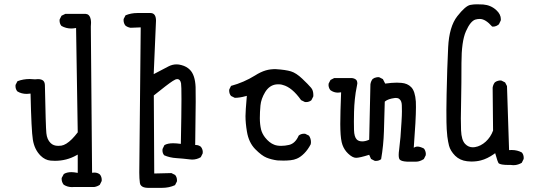

<svg xmlns="http://www.w3.org/2000/svg" viewBox="-20 -756 2540 902"><path d="M458 89.8Q458 74.2 449.2 63.5Q438.5 54.7 422.9 54.7Q420.4 54.7 412.6 55.7L406.7 -630.9Q406.7 -630.9 406.7 -631.3Q407.7 -640.1 407.7 -648.7Q407.7 -657.2 406.2 -665Q402.3 -684.1 390.6 -689Q386.7 -690.4 381.8 -690.9H287.1L269 -682.1L260.3 -665Q259.8 -662.6 259.8 -660.2Q259.8 -644.5 268.6 -634.3Q290 -622.1 314.9 -622.1Q323.2 -622.1 337.4 -624.5L345.2 -134.3Q330.6 -115.2 317.9 -102.5Q290.5 -75.2 268.1 -71.8Q260.3 -70.8 253.4 -70.8Q231 -70.8 217.8 -84Q200.7 -100.6 197.8 -130.4Q194.8 -158.7 190.9 -356.4Q190.4 -369.6 183.6 -376.5Q175.3 -384.3 158.2 -384.3Q152.3 -384.3 144.5 -383.3Q131.3 -384.8 119.6 -384.8Q88.9 -384.8 62 -374.5L53.2 -357.4Q52.7 -355 52.7 -352.5Q52.7 -336.9 61.5 -326.7Q80.6 -314.9 105.5 -314.9Q111.8 -314.9 123.5 -316.4Q127.4 -142.1 134.3 -100.1Q141.6 -53.7 170.9 -24.4Q191.9 -3.9 217.3 -1.5Q227.5 -0.5 237.8 -0.5Q293 -0.5 338.9 -26.4L345.2 -29.8V56.2Q326.7 52.7 315.4 52.7Q293.9 52.7 279.8 61.5L270 79.6Q269.5 81.5 269.5 83.5Q269.5 99.6 279.3 111.8Q296.9 123 318.4 123Q321.8 123 325.2 122.6H422.4Q436.5 120.6 448.7 112.3L457.5 94.7Q458 92.3 458 89.8Z M641.1 -627.4Q634.3 48.8 634.3 55.2Q634.3 83 637.2 103.5Q638.2 111.8 643.6 116.7Q652.8 126 673.8 126.5H741.7Q774.4 126.5 802.2 113.8L811 96.7Q811.5 94.2 811.5 91.8Q811.5 76.2 802.7 65.9L785.2 57.1L704.6 59.1L702.6 -307.6Q768.1 -360.4 791.5 -375.5Q799.8 -380.9 804.2 -382.6Q808.6 -384.3 811 -384.3Q813.5 -384.3 814.9 -384.3Q827.1 -382.8 830.6 -364.3Q832.5 -354 832.5 -290.3Q832.5 -226.6 829.6 -80.1Q807.1 -83 793.5 -83Q767.1 -83 752.4 -74.2L743.7 -56.2Q743.2 -53.2 743.2 -49.8Q743.2 -35.6 751.5 -26.4Q777.8 -15.1 808.1 -13.2Q839.4 -11.2 870.6 -7.3Q876.5 -6.3 882.3 -6.3Q904.8 -6.3 923.3 -17.6L932.1 -35.2Q932.6 -38.1 932.6 -42.5Q932.6 -46.9 930.7 -53.5Q928.7 -60.1 923.8 -66.4Q913.1 -74.7 901.4 -74.7H897Q899.4 -225.6 899.4 -278.3Q899.4 -331.1 898.9 -347.2Q896.5 -403.8 872.1 -428.2Q856.9 -443.8 832.5 -450.2Q820.3 -453.6 810.1 -453.6Q790 -453.6 772 -444.3L702.1 -407.7Q712.9 -656.2 712.9 -658.9Q712.9 -661.6 712.4 -667.5Q709.5 -694.3 687.5 -694.8H625Q595.7 -694.8 569.8 -684.1L561 -667Q560.5 -664.6 560.5 -662.1Q560.5 -646.5 569.3 -635.7Q580.1 -627.4 593.8 -625.5Z M1133.3 -210.9Q1133.3 -177.7 1140.1 -137.7Q1148.4 -86.9 1178.7 -55.7Q1209.5 -24.4 1232.2 -15.4Q1254.9 -6.3 1282.7 -2.4Q1295.9 -1.5 1311.8 -1.5Q1327.6 -1.5 1344.5 -3.2Q1361.3 -4.9 1374.5 -10.7Q1392.1 -18.1 1409.4 -35.6Q1426.8 -53.2 1439.9 -78.6Q1440.9 -83.5 1440.9 -87.9Q1440.9 -105 1431.6 -118.7L1414.1 -127.4Q1411.6 -127.9 1409.2 -127.9Q1393.6 -127.9 1383.3 -119.1Q1367.2 -82 1337.9 -75.2Q1318.8 -70.8 1300.8 -70.8Q1281.2 -70.8 1268.1 -76.2Q1245.1 -85 1225.1 -110.4Q1211.4 -128.4 1206.5 -147.5Q1200.7 -172.4 1200.7 -200.9Q1200.7 -229.5 1203.6 -260.5Q1206.5 -291.5 1225.6 -323.2Q1245.6 -355.5 1277.3 -359.4Q1282.2 -359.9 1286.1 -359.9Q1290 -359.9 1295.4 -359.6Q1300.8 -359.4 1308.6 -356.9Q1352.1 -345.7 1394.5 -285.6L1412.1 -276.9Q1414.6 -276.4 1417 -276.4Q1432.6 -276.4 1442.9 -285.2L1451.7 -302.7Q1452.1 -306.2 1452.1 -309.1Q1452.1 -331.5 1441.4 -343.8Q1428.2 -359.4 1399.9 -386.2Q1371.6 -413.1 1346.9 -420.7Q1322.3 -428.2 1275.4 -431.2Q1272 -431.2 1266.1 -431.2Q1260.3 -431.2 1250.5 -429.9Q1240.7 -428.7 1228.5 -425.3Q1204.1 -418 1178.2 -401.4Q1125.5 -368.7 1065.4 -352.5L1057.1 -335.9Q1056.6 -333.5 1056.6 -331.1Q1056.6 -315.4 1065.4 -305.2L1083 -296.4Q1105.5 -296.4 1133.8 -304.2L1139.6 -305.7Q1136.2 -270 1134.8 -245.1Q1133.3 -220.2 1133.3 -210.9Z M1833.5 -295.4Q1836.4 -295.9 1840.1 -295.9Q1843.8 -295.9 1848.9 -294.7Q1854 -293.5 1858.4 -288.6Q1867.2 -280.3 1867.7 -261.2Q1868.2 -250 1868.2 -232.4Q1868.2 -214.8 1866.2 -183.1Q1862.3 -107.4 1855 -51.8Q1853 -39.1 1853 -28.3Q1853 -11.2 1858.4 -5.9Q1866.2 2 1891.6 3.4H1936Q1951.7 3.4 1971.2 -8.8L1980 -26.4Q1980.5 -29.3 1980.5 -33.7Q1980.5 -38.1 1978.5 -44.9Q1976.6 -51.8 1971.7 -58.1Q1953.6 -67.4 1941.4 -67.4Q1935.1 -67.4 1930.7 -65.4L1923.8 -62Q1934.1 -195.8 1934.1 -252.9Q1934.1 -268.6 1933.6 -278.8Q1930.2 -328.1 1911.6 -346.7Q1894.5 -364.3 1865.7 -366.7Q1855.5 -367.7 1844.2 -367.7Q1820.8 -367.7 1789.6 -363.3L1778.8 -384.3L1761.7 -393.1Q1758.8 -393.6 1755.9 -393.6Q1752.9 -393.6 1748.5 -392.6Q1738.8 -391.1 1730.5 -384.8Q1722.2 -374 1720.2 -359.9L1714.4 -99.6L1711.9 -98.6Q1695.8 -91.8 1682.1 -91.8Q1665 -91.8 1656.2 -100.6Q1644 -112.8 1643.1 -145.5Q1642.6 -165.5 1642.6 -184.8Q1642.6 -204.1 1643.3 -231.7Q1644 -259.3 1647 -289.6Q1649.9 -319.8 1657.2 -355Q1658.7 -360.8 1658.7 -363.8Q1658.7 -366.7 1658.4 -367.9Q1658.2 -369.1 1658 -370.8Q1657.7 -372.6 1657.2 -374Q1656.7 -375.5 1656.2 -377Q1650.9 -386.7 1634.3 -389.2H1549.8L1532.7 -380.4L1523.9 -363.3Q1523.4 -360.4 1523.4 -356Q1523.4 -351.6 1525.4 -345Q1527.3 -338.4 1532.2 -332.5Q1548.3 -320.8 1567.4 -320.8Q1572.3 -320.8 1582.5 -322.3Q1578.6 -223.1 1578.6 -172.9Q1578.6 -157.2 1579.1 -146Q1580.6 -97.7 1588.9 -75.2Q1597.7 -51.3 1615.2 -34.7Q1636.2 -14.6 1652.8 -14.6Q1669.4 -14.6 1714.4 -28.8L1723.1 -9.3L1740.2 -0.5Q1742.7 0 1745.1 0Q1760.3 0 1770.5 -8.3Q1781.7 -72.8 1783.7 -139.6L1787.6 -278.3L1789.1 -279.8Q1803.7 -291.5 1833.5 -295.4Z M2380.4 19Q2386.2 20 2390.9 20Q2395.5 20 2401.6 19.3Q2407.7 18.6 2415.8 15.9Q2423.8 13.2 2431.2 8.8L2439.9 -8.8Q2440.4 -11.2 2440.4 -13.7Q2440.4 -29.3 2431.6 -39.6Q2410.6 -51.3 2383.8 -51.3Q2379.9 -51.3 2371.6 -50.8L2361.8 -351.6L2353 -368.7L2335.9 -377.4Q2333 -377.9 2330.8 -377.9Q2328.6 -377.9 2325.4 -377.7Q2322.3 -377.4 2318.4 -376Q2311 -374 2304.7 -369.1Q2296.4 -358.4 2294.4 -344.2L2296.4 -142.6Q2285.2 -111.8 2261.7 -90.3Q2238.3 -69.3 2211.4 -64.9Q2206.5 -64 2201.7 -64Q2180.7 -64 2166 -79.1Q2147.9 -96.7 2146 -144Q2145 -166.5 2145 -199.2Q2145 -231.9 2146.5 -295.2Q2147.9 -358.4 2147.9 -459.5Q2147.9 -561.5 2168.9 -608.9Q2189.9 -656.7 2213.4 -664.1Q2223.6 -667 2234.4 -667Q2260.7 -667 2292 -631.3Q2293.9 -630.9 2296.9 -630.9Q2299.8 -630.9 2304.7 -631.8Q2314.5 -633.8 2323.7 -641.6L2332.5 -659.7Q2333 -662.6 2333 -665.5Q2333 -689 2311.5 -708.5Q2286.1 -731.9 2250 -734.9Q2236.3 -735.8 2220.2 -735.8Q2204.1 -735.8 2189.5 -732.9Q2166.5 -728.5 2128.4 -679.9Q2090.3 -631.3 2085.4 -533.9Q2080.6 -436.5 2078.1 -313Q2077.1 -261.2 2077.1 -238.8Q2077.1 -170.4 2078.6 -149.2Q2080.1 -127.9 2081.5 -114.7Q2085 -88.9 2089.4 -71.8Q2095.7 -47.4 2118.2 -24.4Q2140.6 -2.4 2174.3 1.5Q2186 2.9 2193.8 2.9Q2218.8 2.9 2238.8 -2.4Q2268.6 -9.8 2301.3 -32.7L2306.2 -36.6Q2313.5 -10.3 2316.7 -2Q2319.8 6.3 2320.8 7.8Q2321.8 10.3 2322.3 10.7Q2326.2 14.6 2338.1 16.8Q2350.1 19 2372.1 19Q2376 19 2377.9 19Z"/></svg>

Font: Bakudai
Style: Light
Weight: 300
Version: Version 1.48